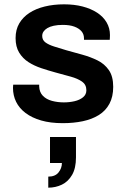

<svg xmlns="http://www.w3.org/2000/svg" viewBox="-20 -557 581 887"><path d="M270 12Q213 12 170 -0.5Q127 -13 98 -35Q69 -57 54.5 -86.5Q40 -116 40 -151Q40 -156 40.5 -160Q41 -164 41 -166H161Q161 -164 161 -162Q161 -160 161 -158Q162 -131 178 -114.5Q194 -98 220 -91Q246 -84 275 -84Q301 -84 324.5 -89.5Q348 -95 363.5 -107.5Q379 -120 379 -140Q379 -166 359 -180Q339 -194 306.5 -203Q274 -212 237 -222Q204 -231 171 -242Q138 -253 111.5 -270Q85 -287 68.5 -314Q52 -341 52 -381Q52 -420 69 -449Q86 -478 116 -497.5Q146 -517 187 -527Q228 -537 276 -537Q323 -537 361.5 -527Q400 -517 428.5 -498.5Q457 -480 472.5 -453.5Q488 -427 488 -395Q488 -388 487.5 -381Q487 -374 487 -373H368V-380Q368 -399 356.5 -412.5Q345 -426 323.5 -434Q302 -442 270 -442Q246 -442 228 -438Q210 -434 198.5 -427Q187 -420 181 -411Q175 -402 175 -391Q175 -372 190 -361Q205 -350 230.5 -342Q256 -334 286 -325Q322 -315 360 -304.5Q398 -294 430.5 -278Q463 -262 483 -233Q503 -204 503 -156Q503 -110 485.5 -77.5Q468 -45 436.5 -25.5Q405 -6 362.5 3Q320 12 270 12ZM203 310V259Q235 259 250.5 239.5Q266 220 266 196H211V76H331V170Q331 220 313 251Q295 282 266 296Q237 310 203 310Z"/></svg>

Font: Archivo SemiBold SemiBold
Style: Regular
Weight: 600
Version: Version 2.001